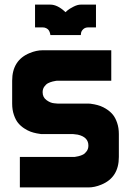

<svg xmlns="http://www.w3.org/2000/svg" viewBox="-20 -820 606 840"><path d="M466.8 -466.8H233.4Q230.5 -466.8 226.1 -466.6Q221.7 -466.3 210.2 -463.4Q198.7 -460.4 189.9 -455.8Q181.2 -451.2 173.8 -440.9Q166.5 -430.7 166.5 -416.5Q166.5 -394.5 183.3 -382.1Q200.2 -369.6 216.8 -368.2L233.4 -366.7H366.7Q369.6 -366.7 374.3 -366.5Q378.9 -366.2 392.8 -363.5Q406.7 -360.8 419.4 -356.2Q432.1 -351.6 447.5 -341.6Q462.9 -331.5 473.9 -318.1Q484.9 -304.7 492.4 -282.7Q500 -260.7 500 -233.4V-133.3Q500 -43.5 423.3 -12.2Q394 0 366.7 0H66.9V-133.3H166.5H299.8Q302.7 -133.3 307.1 -133.5Q311.5 -133.8 323 -136.5Q334.5 -139.2 343.3 -143.8Q352.1 -148.4 359.4 -158.7Q366.7 -168.9 366.7 -183.1Q366.7 -220.7 319.8 -231Q299.8 -233.4 299.8 -233.4H166.5Q163.6 -233.4 158.9 -233.6Q154.3 -233.9 140.4 -236.6Q126.5 -239.3 113.8 -243.9Q101.1 -248.5 85.7 -258.5Q70.3 -268.6 59.3 -282Q48.3 -295.4 40.8 -317.4Q33.2 -339.4 33.2 -366.7V-466.8Q33.2 -556.6 109.9 -587.9Q139.2 -600.1 166.5 -600.1H466.8ZM200.2 -799.8Q231 -799.8 264.6 -768.6Q266.6 -766.6 266.6 -766.6Q270.5 -770.5 276.9 -775.9Q283.2 -781.2 301 -790.5Q318.8 -799.8 333.5 -799.8H399.9V-700.2H366.7Q352.1 -700.2 343.8 -691.9Q335.4 -683.6 334.5 -674.8L333.5 -666.5H200.2Q200.2 -668 200 -670.2Q199.7 -672.4 197.8 -678.2Q195.8 -684.1 192.6 -688.5Q189.5 -692.9 182.6 -696.5Q175.8 -700.2 166.5 -700.2H133.3V-799.8Z"/></svg>

Font: Malkor
Style: Bold
Weight: 700
Version: Version 1.3